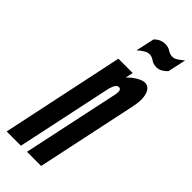

<svg xmlns="http://www.w3.org/2000/svg" viewBox="-243 -772 805 805"><g transform="rotate(45 159.0 -370.0)"><path d="M0 0H84.5L176 -431Q185.5 -464.5 201.5 -464.5Q219 -464.5 212.5 -432.5L120.5 0H204.5L299.5 -448Q310 -496 300.2 -525.5Q290.5 -555 265.5 -555Q251 -555 230.8 -543Q210.5 -531 193 -513L200.5 -547H115.5ZM144.5 -625.5Q158.5 -638 170.8 -645.5Q183 -653 194 -653Q208.5 -653 221.5 -643.5Q234.5 -634 253 -634Q267 -634 279.5 -641.2Q292 -648.5 301 -658.5L318.5 -739.5Q307 -730 294.2 -721.2Q281.5 -712.5 270 -712.5Q255 -712.5 242.2 -721.2Q229.5 -730 211 -730Q183.5 -730 162.5 -708Z"/></g></svg>

Font: League Gothic SemiCondensed Italic
Style: Regular
Weight: 400
Width: 4
Designer: The League of Moveable Type
Version: Version 1.600; ttfautohint (v1.8.3)